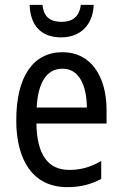

<svg xmlns="http://www.w3.org/2000/svg" viewBox="-20 -761 502 791"><path d="M366 -741H313C307 -691 277 -671 234 -671C187 -671 160 -691 155 -741H102C105 -654 151 -607 232 -607C312 -607 363 -659 366 -741ZM238 -546C116 -546 47 -445 47 -265C47 -102 115 10 257 10C311 10 354 -1 397 -24V-98C353 -72 312 -61 265 -61C177 -61 132 -125 130 -252H419V-308C419 -444 356 -546 238 -546ZM238 -478C307 -478 337 -407 338 -318H131C137 -425 174 -478 238 -478Z"/></svg>

Font: Noto Sans Condensed
Style: Regular
Weight: 400
Width: 3
Designer: Monotype Design Team
Foundry: Monotype Imaging Inc.
Version: Version 2.013